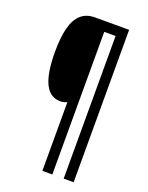

<svg xmlns="http://www.w3.org/2000/svg" viewBox="-163 -842 809 1050"><g transform="rotate(20 242.0 -316.5)"><path d="M401 127H343V-703H277V127H219V-273Q211 -269 201.5 -266.5Q192 -264 181 -264Q140 -264 113.5 -291Q87 -318 74 -372.5Q61 -427 61 -509Q61 -592 75.5 -648Q90 -704 121.5 -732Q153 -760 202 -760H401Z"/></g></svg>

Font: Noto Sans Thai ExtraCondensed
Style: Regular
Weight: 400
Width: 2
Designer: Monotype Design Team
Foundry: Monotype Imaging Inc.
Version: Version 2.002